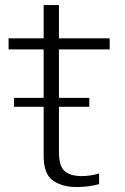

<svg xmlns="http://www.w3.org/2000/svg" viewBox="-20 -746 503 772"><path d="M36.5 -316.5H339V-352.5H36.5ZM288 6Q335.5 6 378.5 -5.5V-48.5Q344.5 -38 308 -38Q264.5 -38 240.8 -57.2Q217 -76.5 217 -135V-547.5H421V-592H217V-725.5H155.5V-592H14.5V-547.5H155.5V-119Q155.5 -46 193 -20Q230.5 6 288 6Z"/></svg>

Font: Anybody Thin Light
Style: Regular
Weight: 300
Version: Version 1.113;gftools[0.9.25]